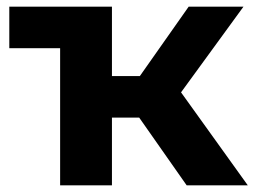

<svg xmlns="http://www.w3.org/2000/svg" viewBox="-20 -558 768 578"><path d="M542 0H726L525 -280L713 -538H548L401 -329H317V-538H8V-413H161V0H317V-204H399Z"/></svg>

Font: AWKNG-Font
Style: Bold
Weight: 700
Designer: Awakening Church
Foundry: Awakening Church
Version: Version 1.700;PS 001.700;hotconv 1.0.88;makeotf.lib2.5.64775